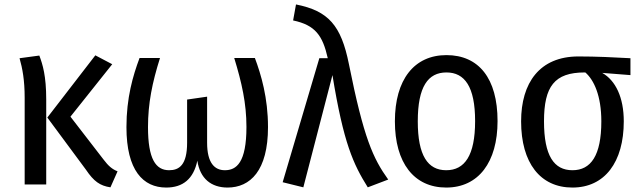

<svg xmlns="http://www.w3.org/2000/svg" viewBox="-20 -830 2885 864"><path d="M485 -541 409 -581 193 -301 367 -66C402 -14 430 6 477 13L509 -59C484 -69 468 -83 446 -112L297 -305ZM157 -580 68 -568C81 -522 91 -470 91 -390V0H188V-382C188 -489 172 -540 157 -580Z M1127 -569H1034C1068 -458 1089 -365 1089 -259C1089 -98 1044 -64 992 -64C946 -64 912 -96 912 -188V-395L822 -382V-188C822 -87 786 -64 741 -64C681 -64 646 -114 646 -258C646 -365 665 -458 700 -569H608C578 -489 549 -390 549 -258C549 -63 624 14 728 14C803 14 851 -25 868 -107C880 -26 931 14 1004 14C1106 14 1186 -62 1186 -258C1186 -390 1155 -494 1127 -569Z M1312 -810 1299 -738C1399 -717 1432 -670 1455 -568H1417L1252 -10L1345 13L1476 -492C1526 -185 1570 -91 1635 13L1727 -22C1659 -117 1617 -207 1550 -542C1515 -716 1458 -781 1312 -810Z M1989 -582C1844 -582 1757 -472 1757 -284C1757 -97 1843 14 1988 14C2133 14 2219 -100 2219 -285C2219 -478 2134 -582 1989 -582ZM1989 -504C2071 -504 2118 -440 2118 -285C2118 -130 2071 -64 1988 -64C1905 -64 1860 -130 1860 -284C1860 -440 1906 -504 1989 -504Z M2817 -568C2748 -572 2661 -576 2583 -576C2408 -576 2325 -457 2325 -284C2325 -97 2411 14 2556 14C2701 14 2787 -100 2787 -284C2787 -392 2750 -468 2690 -502L2817 -492ZM2556 -64C2473 -64 2428 -129 2428 -284C2428 -441 2475 -504 2611 -504H2614C2653 -470 2686 -399 2686 -284C2686 -130 2639 -64 2556 -64Z"/></svg>

Font: Glow Sans SC Condensed Medium
Style: Regular
Weight: 600
Width: 3
Designer: Ryoko NISHIZUKA (kana, bopomofo & ideographs); Paul D. Hunt (Latin, Greek & Cyrillic); Sandoll Communications, Soo-young
Version: Version 0.93